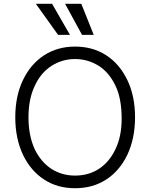

<svg xmlns="http://www.w3.org/2000/svg" viewBox="-20 -986 797 1018"><path d="M655 -165Q614 -80 543 -34Q472 12 378 12Q284 12 214 -34Q143 -80 102 -165Q61 -252 61 -364Q61 -477 102 -562Q143 -647 214 -693Q285 -739 378 -739Q472 -739 543 -693Q614 -647 655 -562Q696 -477 696 -364Q696 -252 655 -165ZM593 -530Q560 -600 505 -636Q446 -673 378 -673Q309 -673 252 -636Q195 -599 164 -530Q131 -461 131 -364Q131 -269 163 -197Q196 -128 252 -91Q308 -55 378 -55Q450 -55 505 -91Q561 -128 593 -197Q625 -264 625 -356Q625 -463 593 -530ZM411 -966 477 -801H415L325 -966ZM256 -966 351 -801H288L170 -966Z"/></svg>

Font: Sinter Normal
Style: Regular
Weight: 350
Foundry: Adobe & rsms
Version: Version 1.000